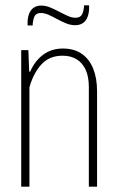

<svg xmlns="http://www.w3.org/2000/svg" viewBox="-20 -704 442 724"><path d="M60 0V-515H87L90 -434H94Q111 -474 142.5 -497.5Q174 -521 217 -521Q260 -521 288.5 -501Q317 -481 331.5 -445Q346 -409 346 -360V0H315V-375Q315 -415 303 -441Q291 -467 269 -480.5Q247 -494 216 -494Q166 -494 136 -461Q106 -428 91 -375V0ZM264 -609Q246 -609 229 -616Q212 -623 195.5 -632Q179 -641 163.5 -648Q148 -655 134 -655Q116 -655 110 -642Q104 -629 103 -608H84Q83 -635 89.5 -651.5Q96 -668 108 -675.5Q120 -683 135 -683Q152 -683 169 -676Q186 -669 203 -660Q220 -651 235.5 -644Q251 -637 265 -637Q282 -637 289 -649Q296 -661 297 -684H316Q317 -658 310.5 -641Q304 -624 292 -616.5Q280 -609 264 -609Z"/></svg>

Font: Hubot Sans Condensed ExtraLight
Style: Regular
Weight: 200
Width: 3
Designer: Deni Anggara
Foundry: GitHub, Inc., Subsidiary of Microsoft Corporation
Version: Version 2.000